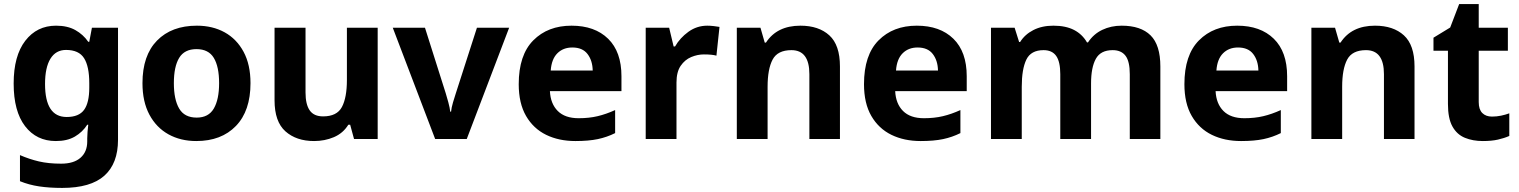

<svg xmlns="http://www.w3.org/2000/svg" viewBox="-20 -682 7452 942"><path d="M255 -556Q311 -556 349.5 -534.5Q388 -513 413 -477H418L431 -546H559V4Q559 120 492 180Q425 240 285 240Q222 240 172 232.5Q122 225 78 207V79Q124 99 171 110Q218 121 280 121Q342 121 375 92Q408 63 408 12V-3Q408 -15 409.5 -35Q411 -55 413 -70H408Q385 -34 347.5 -12Q310 10 254 10Q159 10 103 -63Q47 -136 47 -272Q47 -408 104 -482Q161 -556 255 -556ZM304 -437Q254 -437 227.5 -394Q201 -351 201 -270Q201 -108 307 -108Q367 -108 392.5 -143Q418 -178 418 -252V-274Q418 -356 392.5 -396.5Q367 -437 304 -437Z M1209 -274Q1209 -138 1137.5 -64Q1066 10 943 10Q866 10 806.5 -23Q747 -56 713 -119.5Q679 -183 679 -274Q679 -410 750.5 -483Q822 -556 946 -556Q1023 -556 1082 -523.5Q1141 -491 1175 -428Q1209 -365 1209 -274ZM833 -274Q833 -194 859 -149.5Q885 -105 945 -105Q1003 -105 1029 -149.5Q1055 -194 1055 -274Q1055 -355 1029 -398Q1003 -441 944 -441Q885 -441 859 -398Q833 -355 833 -274Z M1833 -546V0H1717L1698 -70H1689Q1663 -28 1618 -9Q1573 10 1521 10Q1434 10 1380.5 -37.5Q1327 -85 1327 -190V-546H1479V-228Q1479 -170 1499.5 -140.5Q1520 -111 1565 -111Q1633 -111 1657.5 -157Q1682 -203 1682 -290V-546Z M2115 0 1907 -546H2065L2167 -224Q2172 -208 2179.5 -180.5Q2187 -153 2189 -134H2193Q2195 -154 2202.5 -179.5Q2210 -205 2216 -223L2320 -546H2478L2270 0Z M2784 -556Q2898 -556 2963.5 -492Q3029 -428 3029 -308V-235H2678Q2681 -173 2716.5 -137.5Q2752 -102 2819 -102Q2870 -102 2912 -112Q2954 -122 2998 -142V-29Q2958 -9 2913 0.5Q2868 10 2803 10Q2722 10 2659.5 -20.5Q2597 -51 2561 -113Q2525 -175 2525 -269Q2525 -412 2596.5 -484Q2668 -556 2784 -556ZM2788 -449Q2743 -449 2714.5 -420.5Q2686 -392 2682 -336H2888Q2887 -385 2862.5 -417Q2838 -449 2788 -449Z M3450 -556Q3465 -556 3482 -554Q3499 -552 3510 -550L3495 -409Q3484 -412 3469 -413.5Q3454 -415 3433 -415Q3402 -415 3371 -402Q3340 -389 3319.5 -359Q3299 -329 3299 -277V0H3148V-546H3263L3285 -454H3292Q3316 -496 3357.5 -526Q3399 -556 3450 -556Z M3907 -556Q3997 -556 4049 -508.5Q4101 -461 4101 -356V0H3951V-318Q3951 -436 3863 -436Q3795 -436 3770.5 -389.5Q3746 -343 3746 -256V0H3595V-546H3711L3732 -473H3738Q3792 -556 3907 -556Z M4478 -556Q4592 -556 4657.5 -492Q4723 -428 4723 -308V-235H4372Q4375 -173 4410.5 -137.5Q4446 -102 4513 -102Q4564 -102 4606 -112Q4648 -122 4692 -142V-29Q4652 -9 4607 0.5Q4562 10 4497 10Q4416 10 4353.5 -20.5Q4291 -51 4255 -113Q4219 -175 4219 -269Q4219 -412 4290.5 -484Q4362 -556 4478 -556ZM4482 -449Q4437 -449 4408.5 -420.5Q4380 -392 4376 -336H4582Q4581 -385 4556.5 -417Q4532 -449 4482 -449Z M5483 -556Q5577 -556 5625 -508.5Q5673 -461 5673 -356V0H5523V-318Q5523 -381 5502 -408.5Q5481 -436 5439 -436Q5380 -436 5356.5 -393.5Q5333 -351 5333 -273V0H5182V-318Q5182 -379 5162 -407.5Q5142 -436 5100 -436Q5038 -436 5015.5 -389.5Q4993 -343 4993 -256V0H4842V-546H4958L4980 -476H4985Q5008 -513 5050 -534.5Q5092 -556 5148 -556Q5209 -556 5249.5 -535Q5290 -514 5313 -474H5318Q5345 -515 5388 -535.5Q5431 -556 5483 -556Z M6050 -556Q6164 -556 6229.5 -492Q6295 -428 6295 -308V-235H5944Q5947 -173 5982.5 -137.5Q6018 -102 6085 -102Q6136 -102 6178 -112Q6220 -122 6264 -142V-29Q6224 -9 6179 0.5Q6134 10 6069 10Q5988 10 5925.5 -20.5Q5863 -51 5827 -113Q5791 -175 5791 -269Q5791 -412 5862.5 -484Q5934 -556 6050 -556ZM6054 -449Q6009 -449 5980.5 -420.5Q5952 -392 5948 -336H6154Q6153 -385 6128.5 -417Q6104 -449 6054 -449Z M6726 -556Q6816 -556 6868 -508.5Q6920 -461 6920 -356V0H6770V-318Q6770 -436 6682 -436Q6614 -436 6589.5 -389.5Q6565 -343 6565 -256V0H6414V-546H6530L6551 -473H6557Q6611 -556 6726 -556Z M7300 -110Q7323 -110 7344.5 -114.5Q7366 -119 7385 -126V-15Q7360 -4 7329 3Q7298 10 7255 10Q7206 10 7167 -6Q7128 -22 7106 -61.5Q7084 -101 7084 -172V-433H7013V-497L7095 -547L7139 -662H7235V-546H7378V-433H7235V-181Q7235 -145 7252.5 -127.5Q7270 -110 7300 -110Z"/></svg>

Font: Noto Sans Georgian Bold
Style: Regular
Weight: 700
Designer: Monotype Design Team, Akaki Razmadze
Foundry: Google LLC
Version: Version 2.005; ttfautohint (v1.8.4.7-5d5b)